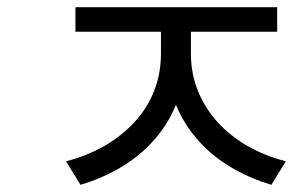

<svg xmlns="http://www.w3.org/2000/svg" viewBox="-20 -642 812 532"><path d="M426 -604H494V-494Q494 -423 472.5 -364.5Q451 -306 412 -260Q373 -214 320 -181.5Q267 -149 203 -130L163 -195Q221 -210 269 -237.5Q317 -265 352.5 -303.5Q388 -342 407 -390Q426 -438 426 -494ZM441 -604H509V-494Q509 -438 528.5 -390Q548 -342 583 -303.5Q618 -265 666 -237.5Q714 -210 772 -195L732 -130Q668 -149 615 -181.5Q562 -214 523 -260Q484 -306 462.5 -364.5Q441 -423 441 -494ZM189 -622H748V-554H189Z"/></svg>

Font: hexukorean05
Style: Book
Weight: 400
Designer: Jelle Bosma - Monotype Design Team
Foundry: Monotype Imaging Inc.
Version: Version 2.003